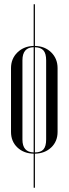

<svg xmlns="http://www.w3.org/2000/svg" viewBox="-20 -719 324 907"><path d="M145 -699V-502Q192 -501 222 -471.5Q252 -442 252 -397V-96Q252 -51 222 -22.5Q192 6 145 7V168H139V7Q92 6 62 -22.5Q32 -51 32 -96V-397Q32 -442 62.5 -471.5Q93 -501 139 -502V-699ZM145 1Q173 1 185.5 -13.5Q198 -28 198 -60V-434Q198 -466 185.5 -480.5Q173 -495 145 -496ZM139 -496Q86 -495 86 -434V-60Q86 0 139 1Z"/></svg>

Font: Moniqa Cond Display
Style: Regular
Weight: 400
Width: 3
Designer: Rajesh Rajput
Foundry: Rajesh Rajput
Version: Version 1.000